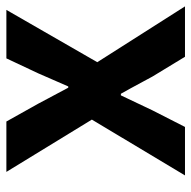

<svg xmlns="http://www.w3.org/2000/svg" viewBox="-19 -581 600 602"><g transform="rotate(-90 281.0 -280.0)"><path d="M32 0 207 -292 43 -560H201L257 -460Q282 -412 307 -366H311Q318 -381 331.5 -413Q345 -445 352 -460L399 -560H551L387 -275L562 0H404L342 -102Q336 -113 325 -133.5Q314 -154 305 -170.5Q296 -187 288 -201H283Q276 -187 236 -102L184 0Z"/></g></svg>

Font: NotoSansHansBold
Style: Bold
Weight: 700
Designer: Ryoko NISHIZUKA  (kana & ideographs); Paul D. Hunt (Latin, Greek & Cyrillic); Wenlong ZHANG  (bopomofo); Sandoll Communi
Foundry: Adobe Systems Incorporated
Version: Version 1.00;December 8, 2021;FontCreator 13.0.0.2675 64-bit